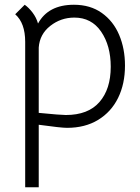

<svg xmlns="http://www.w3.org/2000/svg" viewBox="-20 -528 590 808"><path d="M506 -252Q506 -175 477 -116Q448 -57 393 -23.5Q338 10 262 10Q237 10 143 -3V260H86V-352Q86 -431 44 -468L84 -508Q101 -496 117 -475Q133 -454 140 -429Q183 -508 291 -508Q360 -508 408.5 -473.5Q457 -439 481.5 -381Q506 -323 506 -252ZM446 -247Q446 -336 405.5 -395Q365 -454 293 -454Q236 -454 191.5 -419Q147 -384 143 -328V-53Q235 -44 257 -44Q351 -44 398.5 -98.5Q446 -153 446 -247Z"/></svg>

Font: Bellota Text
Style: Regular
Weight: 400
Designer: Kemie Guaida
Foundry: Kemie Guaida
Version: Version 4.001